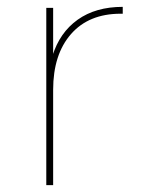

<svg xmlns="http://www.w3.org/2000/svg" viewBox="-20 -540 423 560"><path d="M115 0V-517H135V-374L133 -377Q154 -445 206.5 -482.5Q259 -520 338 -520V-500Q337 -500 335.5 -500Q334 -500 332 -500Q239 -500 187 -440.5Q135 -381 135 -278V0Z"/></svg>

Font: Montserrat Thin Thin
Style: Regular
Weight: 250
Version: Version 9.000